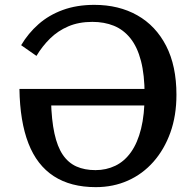

<svg xmlns="http://www.w3.org/2000/svg" viewBox="-20 -753 797 790"><path d="M368 -733Q469 -733 545 -690Q621 -647 663.5 -564.5Q706 -482 706 -363Q706 -277 681 -207.5Q656 -138 611.5 -87.5Q567 -37 506.5 -10Q446 17 374 17Q271 17 201.5 -28Q132 -73 97 -163Q62 -253 60 -387H636L637 -319H168L190 -339Q192 -259 204 -204Q216 -149 238.5 -116Q261 -83 294.5 -68Q328 -53 373 -53Q417 -53 454.5 -71Q492 -89 519 -127Q546 -165 560.5 -223.5Q575 -282 575 -363Q575 -445 560 -502.5Q545 -560 516.5 -595.5Q488 -631 448.5 -647Q409 -663 360 -663Q304 -663 261 -644.5Q218 -626 186 -594.5Q154 -563 130 -523L67 -567Q96 -616 138.5 -653.5Q181 -691 238.5 -712Q296 -733 368 -733Z"/></svg>

Font: Roboto Serif Medium
Style: Regular
Weight: 500
Designer: Greg Gazdowicz
Foundry: Commercial Type
Version: Version 1.008